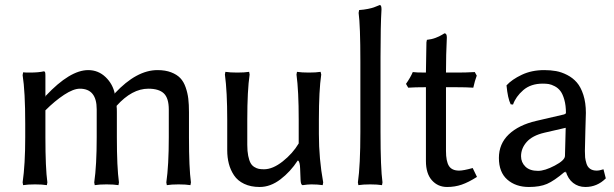

<svg xmlns="http://www.w3.org/2000/svg" viewBox="-20 -725 2436 762"><path d="M160.2 -347.2 162.1 -339.8V-345.2Q257.8 -446.8 330.1 -446.8Q370.1 -446.8 399.2 -418.9Q428.2 -391.1 436 -351.1V-355Q522 -446.8 605 -446.8Q636.2 -446.8 659.2 -438Q682.1 -429.2 695.6 -415Q709 -400.9 716.8 -378.4Q724.6 -356 727.3 -333.3Q730 -310.5 730 -279.8V-180.2Q730 -58.1 737.8 -1L735.8 9.8Q717.8 6.8 689 6.8Q660.2 6.8 642.1 9.8L640.1 -1Q649.9 -68.8 649.9 -180.2V-290Q649.9 -335.4 630.4 -354.2Q610.8 -373 568.8 -373Q503.9 -373 442.9 -305.2V-300.8Q443.8 -296.9 443.8 -280.8V-180.2Q443.8 -61.5 452.1 -1L450.2 9.8Q431.6 6.8 402.8 6.8Q374 6.8 356 9.8L354 -1Q363.8 -68.8 363.8 -180.2V-291Q363.8 -373 296.9 -373Q271.5 -373 234.6 -348.9Q197.8 -324.7 160.2 -287.1V-180.2Q160.2 -58.1 168 -1L166 9.8Q147.5 6.8 119.1 6.8Q89.8 6.8 71.8 9.8L69.8 -1Q80.1 -72.3 80.1 -180.2V-233.9Q80.1 -362.3 69.8 -426.8L71.8 -438Q78.6 -437 97.2 -437Q133.8 -437 153.8 -441.9Q157.7 -441.9 158.9 -438.5Q160.2 -435.1 160.2 -424.8Z M1163.6 -86.9 1161.6 -87.9Q1132.8 -43.5 1093 -13.2Q1053.2 17.1 1010.7 17.1Q975.1 17.1 949 4.6Q922.9 -7.8 908.7 -29.3Q894.5 -50.8 888.2 -75.4Q881.8 -100.1 881.8 -128.9V-250Q881.8 -361.3 872.6 -429.2L874.5 -439.9Q892.6 -437 921.9 -437Q950.2 -437 968.8 -439.9L970.7 -429.2Q961.4 -366.2 961.4 -250V-149.9Q961.4 -124.5 965.1 -106.4Q968.8 -88.4 974.4 -78.1Q980 -67.9 989.3 -62.3Q998.5 -56.6 1007.1 -54.9Q1015.6 -53.2 1027.8 -53.2Q1062.5 -53.2 1102.1 -84.5Q1141.6 -115.7 1165.5 -155.8V-250Q1165.5 -364.7 1156.7 -429.2L1158.7 -439.9Q1177.2 -437 1205.6 -437Q1234.4 -437 1252.4 -439.9L1254.9 -429.2Q1245.6 -366.2 1245.6 -250V-192.9Q1245.6 -94.7 1262.7 -1L1260.7 9.8Q1241.2 6.8 1215.8 6.8Q1201.2 6.8 1181.6 9.8Q1173.8 9.8 1172.9 -10.7Q1171.9 -31.2 1171.1 -56.2Q1170.4 -81.1 1163.6 -87.9Z M1410.2 -201.2V-481Q1410.2 -623.5 1403.3 -673.8L1405.3 -685.1Q1424.8 -686.5 1440.4 -689.7Q1456.1 -692.9 1463.9 -695.8Q1471.7 -698.7 1487.3 -705.1Q1494.1 -705.1 1494.1 -688Q1490.2 -625 1490.2 -499V-200.2Q1490.2 -58.1 1498 -1L1496.1 9.8Q1477.5 6.8 1449.2 6.8Q1420.9 6.8 1402.3 9.8L1400.4 -1Q1410.2 -68.8 1410.2 -201.2Z M1670.4 -437Q1670.4 -462.9 1671.4 -500Q1672.4 -537.1 1672.4 -557.1L1674.3 -566.9Q1692.9 -568.8 1708.5 -574.7Q1724.1 -580.6 1733.9 -586.7Q1743.7 -592.8 1744.1 -592.8Q1753.4 -592.8 1753.4 -576.2Q1750 -508.3 1750 -437H1796.4Q1828.1 -437 1864.3 -439L1872.1 -424.8Q1864.3 -404.3 1858.4 -377Q1832 -378.9 1787.1 -378.9H1750V-126Q1750 -85 1761.7 -66.4Q1773.4 -47.9 1802.2 -47.9Q1819.3 -47.9 1856 -58.1L1873 -22.9Q1839.4 -1.5 1812.3 7.8Q1785.2 17.1 1754.4 17.1Q1717.8 17.1 1694.1 -9.5Q1670.4 -36.1 1670.4 -85.9V-378.9Q1626.5 -378.9 1600.1 -377L1591.3 -392.1Q1609.4 -418 1618.2 -439Q1630.4 -437 1670.4 -437Z M2225.1 -217.8 2140.1 -198.2Q2092.8 -187 2070.3 -161.6Q2047.9 -136.2 2047.9 -105Q2047.9 -80.6 2065.2 -63.7Q2082.5 -46.9 2115.2 -46.9Q2142.1 -46.9 2181.9 -67.9Q2221.7 -88.9 2222.2 -106ZM2225.1 -41H2221.2V-43Q2179.2 -7.3 2150.9 4.9Q2122.6 17.1 2079.1 17.1Q2026.9 17.1 1993.4 -12.2Q1960 -41.5 1960 -98.1Q1960 -154.3 1999.3 -191.7Q2038.6 -229 2107.9 -245.1L2219.2 -271Q2226.1 -274.4 2226.1 -275.9Q2226.1 -306.6 2219.7 -329.1Q2213.4 -351.6 2204.3 -363.5Q2195.3 -375.5 2181.9 -382.6Q2168.5 -389.6 2158 -391.4Q2147.5 -393.1 2134.3 -393.1Q2086.4 -393.1 2056.6 -367.2Q2026.9 -341.3 2016.1 -310.1L2006.8 -311Q1995.1 -334.5 1990.2 -386.2Q2011.7 -409.7 2050.8 -428.2Q2089.8 -446.8 2140.1 -446.8Q2165 -446.8 2186.8 -442.9Q2208.5 -439 2231 -427.5Q2253.4 -416 2269.3 -397.7Q2285.2 -379.4 2295.2 -348.4Q2305.2 -317.4 2305.2 -276.9Q2305.2 -273.4 2303.2 -207.8Q2301.3 -142.1 2301.3 -126Q2301.3 -110.4 2302.2 -100.3Q2303.2 -90.3 2307.4 -76.4Q2311.5 -62.5 2321.8 -55.2Q2332 -47.9 2348.1 -47.9Q2359.4 -47.9 2375 -53.2L2384.3 -17.1Q2350.1 17.1 2303.2 17.1Q2275.4 17.1 2254.6 1Q2233.9 -15.1 2225.1 -45.9Z"/></svg>

Font: Linear Smooth Low Contrast
Style: Regular
Weight: 500
Designer: Philipp H. Poll, Flanker
Foundry: Philipp H. Poll, reworked by Flanker
Version: Version 1.010 | FøM Fix